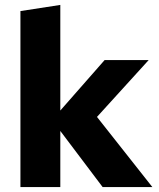

<svg xmlns="http://www.w3.org/2000/svg" viewBox="-20 -760 644 780"><path d="M63 0V-715L225 -740V-311L405 -516H584L374 -285L599 0H397L225 -228V0Z"/></svg>

Font: Red Hat Text
Style: Bold
Weight: 700
Designer: Pentagram, MCKL
Foundry: MCKL
Version: Version 1.030